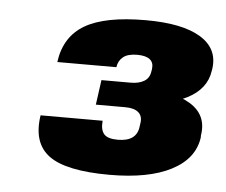

<svg xmlns="http://www.w3.org/2000/svg" viewBox="-37 -829 526 447"><g transform="rotate(5 226.0 -605.0)"><path d="M234 -422Q132 -422 92 -451.5Q52 -481 62 -546H207Q205 -525 213.5 -515Q222 -505 246 -505Q290 -505 294 -540L295 -547Q298 -564 288 -573Q278 -582 257 -582H188L196 -640H264Q284 -640 296 -647.5Q308 -655 310 -670L311 -676Q313 -691 303.5 -698.5Q294 -706 274 -706Q252 -706 241 -697Q230 -688 228 -673H90Q98 -733 145 -760.5Q192 -788 287 -788Q372 -788 414.5 -762.5Q457 -737 451 -690L450 -684Q444 -641 399 -618Q354 -595 279 -595L284 -630Q364 -630 405 -605Q446 -580 438 -532V-527Q431 -477 378 -449.5Q325 -422 234 -422Z"/></g></svg>

Font: Pathway Extreme 28pt ExtraBold
Style: Italic
Weight: 800
Italic angle: -8°
Designer: Eduardo Rodriguez Tunni
Foundry: Eduardo Rodriguez Tunni
Version: Version 1.001;gftools[0.9.26]